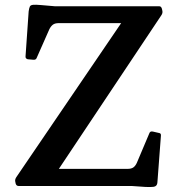

<svg xmlns="http://www.w3.org/2000/svg" viewBox="-20 -772 735 797"><path d="M57 0Q48 0 45 -10L43 -20Q42 -28 48 -37L502 -704L506 -676H224Q208 -676 199.5 -669.5Q191 -663 185 -651L132 -531Q129 -523 118 -524L95 -526Q85 -529 86 -538L99 -725Q101 -739 104 -745Q107 -751 117.5 -752Q128 -753 150 -751L208 -746H641Q649 -746 652 -736L654 -727Q656 -718 650 -709L207 -45L189 -71H509Q525 -71 533.5 -77Q542 -83 548 -96L600 -219Q603 -228 614 -226L640 -220Q649 -219 648 -209L634 -23Q634 -11 630.5 -4.5Q627 2 617 3.5Q607 5 584 4L526 0Z"/></svg>

Font: Hahmlet SemiBold
Style: Regular
Weight: 600
Version: Version 1.002